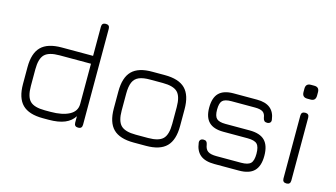

<svg xmlns="http://www.w3.org/2000/svg" viewBox="-80 -967 2168 1239"><g transform="rotate(15 1004.0 -347.0)"><path d="M260.5 0Q167 0 123.5 -43.5Q80 -87 80 -180.5V-292.5Q80 -386 123.5 -429.2Q167 -472.5 260.5 -472.5H470V-667.5Q470 -693.5 496.5 -693.5Q522.5 -693.5 522.5 -667.5V-26.5Q522.5 0 496.5 0Q470 0 470 -26.5V-69.5Q448.5 -35 407 -17.5Q365.5 0 298.5 0ZM260.5 -52.5H298.5Q376.5 -52.5 423.2 -77.2Q470 -102 470 -151.5V-420H260.5Q189 -420 160.8 -391.8Q132.5 -363.5 132.5 -292.5V-180.5Q132.5 -109 160.8 -80.8Q189 -52.5 260.5 -52.5Z M867.5 0Q774 0 730.5 -43.2Q687 -86.5 687 -179.5V-292.5Q687 -387 730.5 -430.2Q774 -473.5 867.5 -472.5H949.5Q1043 -472.5 1086.2 -429.2Q1129.5 -386 1129.5 -292.5V-180.5Q1129.5 -87 1086.2 -43.5Q1043 0 949.5 0ZM739.5 -179.5Q739.5 -109 767.8 -80.8Q796 -52.5 867.5 -52.5H949.5Q1021 -52.5 1049 -80.8Q1077 -109 1077 -180.5V-292.5Q1077 -364 1049 -392Q1021 -420 949.5 -420H867.5Q819.5 -420.5 791.5 -408.5Q763.5 -396.5 751.5 -368.5Q739.5 -340.5 739.5 -292.5Z M1406.5 -1Q1345 -1 1312.5 -27.2Q1280 -53.5 1273.5 -107.5Q1272 -120.5 1279 -127.8Q1286 -135 1299.5 -135Q1312 -135 1318.2 -128.5Q1324.5 -122 1326.5 -109Q1331 -78 1349.2 -65.8Q1367.5 -53.5 1406.5 -53.5H1570.5Q1617 -53.5 1634.5 -71Q1652 -88.5 1652 -135Q1652 -182 1634.5 -199.5Q1617 -217 1570.5 -217H1408.5Q1343.5 -217 1311.8 -248.2Q1280 -279.5 1280 -344.5Q1280 -411 1311.5 -442.2Q1343 -473.5 1408.5 -473.5H1565.5Q1678.5 -473.5 1691 -373.5Q1693 -360.5 1685.8 -353.2Q1678.5 -346 1665.5 -346Q1653 -346 1646.8 -352.5Q1640.5 -359 1638 -371.5Q1634.5 -399.5 1617.8 -410.2Q1601 -421 1565.5 -421H1408.5Q1365 -421 1348.8 -405Q1332.5 -389 1332.5 -344.5Q1332.5 -302 1349 -285.8Q1365.5 -269.5 1408.5 -269.5H1570.5Q1639.5 -269.5 1672 -236.8Q1704.5 -204 1704.5 -135Q1704.5 -66.5 1672 -33.8Q1639.5 -1 1570.5 -1Z M1876.5 -563.5Q1842 -563.5 1842 -599V-621.5Q1842 -656 1876.5 -656H1899Q1932.5 -656 1932.5 -621.5V-599Q1932.5 -563.5 1899 -563.5ZM1888 0Q1861.5 0 1861.5 -26.5V-446.5Q1861.5 -472.5 1888 -472.5Q1914 -472.5 1914 -446.5V-26.5Q1914 0 1888 0Z"/></g></svg>

Font: Jura Light
Style: Regular
Weight: 400
Version: Version 5.106